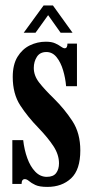

<svg xmlns="http://www.w3.org/2000/svg" viewBox="-20 -686 345 716"><path d="M156.5 11Q127 11 111.8 3.8Q96.5 -3.5 88.2 -10.8Q80 -18 72.5 -18Q60.5 -18 60.5 0H26V-163.5H66.5Q70.5 -127.5 81.8 -96.2Q93 -65 111.5 -45.8Q130 -26.5 154.5 -26.5Q179 -26.5 189.5 -40.8Q200 -55 200 -77Q200 -109 179.8 -140.2Q159.5 -171.5 123.5 -209Q83.5 -250 55.5 -293Q27.5 -336 27.5 -399Q27.5 -445 45.2 -474Q63 -503 91.2 -516.8Q119.5 -530.5 151 -530.5Q173 -530.5 186.2 -524.2Q199.5 -518 207.5 -512Q215.5 -506 221.5 -506Q231.5 -506 231.5 -523.5H267V-364.5H226.5Q224 -395 215.2 -424.2Q206.5 -453.5 191 -472.8Q175.5 -492 153 -492Q129 -492 117.5 -474Q106 -456 106 -432.5Q106 -404 126 -378.2Q146 -352.5 181.5 -318Q220.5 -279.5 250 -234.5Q279.5 -189.5 279.5 -125Q279.5 -53 245.2 -21Q211 11 156.5 11ZM68.5 -564 142.5 -665.5H177.5L250.5 -564H206L159.5 -629.5L112.5 -564Z"/></svg>

Font: Imbue 10pt
Style: Bold
Weight: 700
Designer: Tyler Finck
Foundry: Etcetera Type Company
Version: Version 1.102; ttfautohint (v1.8.3)